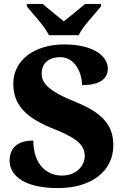

<svg xmlns="http://www.w3.org/2000/svg" viewBox="-20 -951 633 981"><path d="M230 -771H382C403 -816 465 -880 496 -918V-931H415C391 -910 336 -866 306 -842C276 -866 222 -910 198 -931H117V-918C148 -880 209 -816 230 -771ZM277 10C450 10 559 -79 559 -208C559 -305 511 -372 366 -430C223 -488 193 -528 193 -575C193 -631 233 -659 288 -659C361 -659 399 -582 399 -516C495 -516 531 -552 531 -601C531 -661 462 -724 308 -724C161 -724 48 -648 48 -523C48 -430 94 -358 241 -298C350 -254 413 -221 413 -155C413 -103 370 -54 296 -54C222 -54 151 -107 150 -233C87 -233 29 -209 29 -129C29 -72 78 10 277 10Z"/></svg>

Font: Noto Serif Gurmukhi ExtraBold
Style: Regular
Weight: 800
Designer: Vaibhav Singh and the Monotype Design Team
Foundry: Monotype Imaging Inc.
Version: Version 2.004